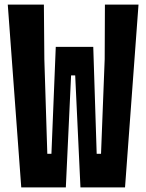

<svg xmlns="http://www.w3.org/2000/svg" viewBox="-20 -820 640 840"><path d="M172 -800 174 -561 187 -147H205L224 -615H388L403 -147H422L438 -561L439 -800H586L527 0H332L309 -490H291L268 0H73L14 -800Z"/></svg>

Font: Martian Mono Condensed
Style: Bold
Weight: 700
Width: 3
Designer: Roman Shamin
Foundry: Evil Martians
Version: Version 1.000